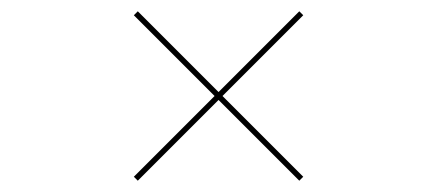

<svg xmlns="http://www.w3.org/2000/svg" viewBox="-20 -530 774 340"><path d="M510 -210 367 -353 224 -210 217 -217 360 -360 217 -503 224 -510 367 -367 510 -510 517 -503 374 -360 517 -217Z"/></svg>

Font: Bungee Hairline
Style: Regular
Weight: 400
Designer: David Jonathan Ross
Foundry: David Jonathan Ross
Version: Version 1.000;PS 1.0;hotconv 1.0.72;makeotf.lib2.5.5900